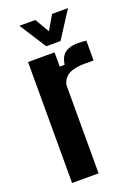

<svg xmlns="http://www.w3.org/2000/svg" viewBox="-147 -834 640 895"><g transform="rotate(-20 173.0 -386.0)"><path d="M49.5 0V-600H181V-529.5H205Q211.5 -571 234.8 -587.2Q258 -603.5 295.5 -603.5Q307.5 -603.5 319.2 -602.5Q331 -601.5 339 -601V-502.5H297Q246.5 -502.5 217.8 -487.8Q189 -473 181 -437.5V0ZM154.5 -640 69.5 -772.5H148.5L190 -701.5L231.5 -772.5H310.5L225 -640Z"/></g></svg>

Font: Big Shoulders
Style: Bold
Weight: 700
Designer: Patric King
Foundry: XO Type Co
Version: Version 2.002